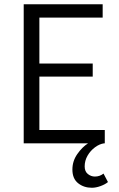

<svg xmlns="http://www.w3.org/2000/svg" viewBox="-20 -677 564 907"><path d="M414 210Q376 210 349 188.5Q322 167 322 124Q322 84 345 51Q368 18 396 0H92V-657H465V-594H166V-377H418V-315H166V-63H475V0H472Q450 3 428.5 19Q407 35 393.5 58.5Q380 82 380 109Q380 133 395 145Q410 157 428 157Q440 157 450 153.5Q460 150 469 143L490 183Q477 194 455 202Q433 210 414 210Z"/></svg>

Font: Assistant
Style: Regular
Weight: 400
Designer: Hebrew By Ben Nathan, Latin by Paul Hunt
Version: Version 3.000